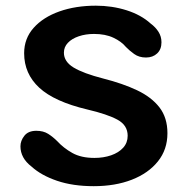

<svg xmlns="http://www.w3.org/2000/svg" viewBox="-20 -645 659 676"><path d="M310 10.5Q236.5 10.5 180.8 -8.5Q125 -27.5 91 -58.5Q52 -88.5 52 -130Q52 -149.5 65.8 -167Q79.5 -184.5 108 -184.5Q132.5 -184.5 149.5 -173.8Q166.5 -163 181.5 -148Q203.5 -124 234.5 -106.5Q265.5 -89 312.5 -89Q344.5 -89 371.2 -98.2Q398 -107.5 413.8 -125Q429.5 -142.5 429.5 -167Q429.5 -204 393.8 -223.5Q358 -243 287.5 -259.5Q171.5 -287 118.2 -336.2Q65 -385.5 65 -457.5Q65 -509.5 98.5 -547Q132 -584.5 189.2 -604.8Q246.5 -625 317.5 -625Q374.5 -625 425.8 -608.8Q477 -592.5 510.5 -562Q527.5 -549.5 538 -533Q548.5 -516.5 548.5 -496Q548.5 -471 533.2 -456.8Q518 -442.5 494 -442.5Q469.5 -442.5 452.2 -455Q435 -467.5 423.5 -479.5Q407.5 -499 379.2 -512.2Q351 -525.5 311 -525.5Q281.5 -525.5 257.2 -517.2Q233 -509 219 -494.2Q205 -479.5 205 -459.5Q205 -428 239.2 -407.2Q273.5 -386.5 343.5 -368.5Q412.5 -351 463 -327Q513.5 -303 541.5 -266.8Q569.5 -230.5 569.5 -176Q569.5 -118.5 536 -76.8Q502.5 -35 444 -12.2Q385.5 10.5 310 10.5Z"/></svg>

Font: Sono Monospace SemiBold
Style: Regular
Weight: 600
Designer: Tyler Finck
Foundry: Tyler Finck
Version: Version 2.112